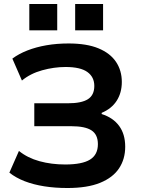

<svg xmlns="http://www.w3.org/2000/svg" viewBox="-20 -933 721 963"><path d="M318 10Q256 10 202 1.5Q148 -7 104 -24Q60 -41 27 -67L75 -176Q118 -141 178 -124.5Q238 -108 307 -108Q392 -108 431.5 -132.5Q471 -157 471 -210Q471 -258 439 -279Q407 -300 338 -300H152V-415H321Q389 -415 421 -435.5Q453 -456 453 -502Q453 -547 418 -572Q383 -597 309 -597Q251 -597 191.5 -580.5Q132 -564 90 -529L42 -639Q74 -663 117.5 -680Q161 -697 213 -706Q265 -715 324 -715Q415 -715 474 -690.5Q533 -666 562 -622.5Q591 -579 591 -522Q591 -468 565.5 -428Q540 -388 490 -367V-361Q547 -343 577.5 -301.5Q608 -260 608 -197Q608 -135 577 -88.5Q546 -42 482 -16Q418 10 318 10ZM357 -781V-913H497V-781ZM127 -781V-913H267V-781Z"/></svg>

Font: Nunito Sans 6pt
Style: Bold
Weight: 700
Version: Version 3.101;gftools[0.9.27]